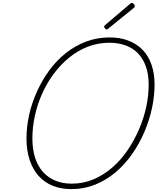

<svg xmlns="http://www.w3.org/2000/svg" viewBox="-20 -1295 1094 1334"><path d="M477 19Q405 19 347 -4Q289 -27 248.5 -72.5Q208 -118 186 -183.5Q164 -249 164 -332Q164 -414 182.5 -497Q201 -580 236.5 -658.5Q272 -737 322 -805.5Q372 -874 436.5 -925.5Q501 -977 578 -1006Q655 -1035 742 -1035Q815 -1035 873 -1012.5Q931 -990 971.5 -948Q1012 -906 1033 -844.5Q1054 -783 1054 -707Q1054 -628 1036 -544Q1018 -460 983 -378Q948 -296 897.5 -224Q847 -152 783 -98Q719 -44 642 -12.5Q565 19 477 19ZM479 -19Q559 -19 629.5 -49Q700 -79 759.5 -130.5Q819 -182 865.5 -250Q912 -318 945.5 -395.5Q979 -473 996 -552.5Q1013 -632 1013 -707Q1013 -778 994 -832Q975 -886 940 -923Q905 -960 854 -979Q803 -998 740 -998Q661 -998 590 -970.5Q519 -943 459.5 -894Q400 -845 352.5 -781Q305 -717 272 -642.5Q239 -568 222 -489Q205 -410 205 -333Q205 -257 224 -198.5Q243 -140 279 -100Q315 -60 365.5 -39.5Q416 -19 479 -19ZM722 -1090Q716 -1090 710 -1096.5Q704 -1103 704 -1109Q704 -1111 704.5 -1113.5Q705 -1116 707 -1118L882 -1267Q886 -1270 888.5 -1272.5Q891 -1275 895 -1275Q900 -1275 905 -1271.5Q910 -1268 913 -1262.5Q916 -1257 916 -1252Q916 -1249 915.5 -1247Q915 -1245 912 -1242L733 -1097Q729 -1094 727 -1092Q725 -1090 722 -1090Z"/></svg>

Font: Playwrite CO Thin
Style: Regular
Weight: 250
Version: Version 1.002